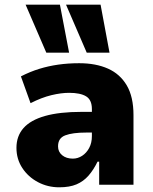

<svg xmlns="http://www.w3.org/2000/svg" viewBox="-20 -786 649 817"><path d="M232 11Q183 11 141.5 -11Q100 -33 75 -71Q50 -109 50 -157Q50 -207 80 -241Q110 -275 171.5 -292.5Q233 -310 328 -310H392V-222H349Q318 -222 295.5 -219Q273 -216 257.5 -210Q242 -204 234.5 -192.5Q227 -181 227 -163Q227 -140 244.5 -125.5Q262 -111 290 -111Q311 -111 329.5 -123Q348 -135 359.5 -156.5Q371 -178 371 -207V-322Q371 -361 346.5 -376Q322 -391 274 -391Q240 -391 198.5 -381Q157 -371 110 -347L69 -461Q108 -481 147 -493Q186 -505 228 -511Q270 -517 317 -517Q388 -517 439.5 -494Q491 -471 519.5 -422.5Q548 -374 548 -296V0H402V-98H395Q378 -63 356.5 -38.5Q335 -14 305.5 -1.5Q276 11 232 11ZM349 -562 261 -766H408L446 -562ZM177 -562 89 -766H235L274 -562Z"/></svg>

Font: Nunito Sans 7pt SemiCondensed Black
Style: Regular
Weight: 900
Width: 4
Designer: Vernon Adams
Foundry: Vernon Adams
Version: Version 3.101;gftools[0.9.27]